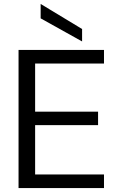

<svg xmlns="http://www.w3.org/2000/svg" viewBox="-20 -953 604 973"><path d="M74 0V-700H507V-631H158V-387H477V-319H158V-69H507V0ZM396 -743 186 -860V-933L396 -806Z"/></svg>

Font: DM Sans 24pt
Style: Regular
Weight: 400
Designer: Colophon Foundry, Jonny Pinhorn
Foundry: Colophon Foundry
Version: Version 4.004;gftools[0.9.30]